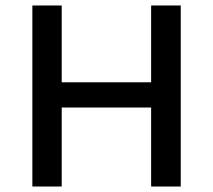

<svg xmlns="http://www.w3.org/2000/svg" viewBox="-20 -680 776 700"><path d="M531 -660H639V0H531V-288H205V0H98V-660H205V-380H531Z"/></svg>

Font: Elaine Sans Medium
Style: Regular
Weight: 500
Designer: Wei Huang
Foundry: Wei Huang
Version: Version 2.001;December 24, 2019;FontCreator 12.0.0.2547 64-b